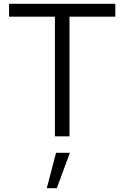

<svg xmlns="http://www.w3.org/2000/svg" viewBox="-20 -720 657 1014"><path d="M270 0V-632H28V-700H589V-632H347V0ZM227 274 276 87H349L280 274Z"/></svg>

Font: Red Hat Text VF
Style: Regular
Weight: 300
Designer: Pentagram, MCKL
Foundry: Pentagram, MCKL
Version: Version 1.023